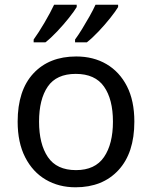

<svg xmlns="http://www.w3.org/2000/svg" viewBox="-20 -786 645 816"><path d="M551 -269Q551 -136 483.5 -63Q416 10 301 10Q230 10 174.5 -22.5Q119 -55 87 -117.5Q55 -180 55 -269Q55 -402 122 -474Q189 -546 304 -546Q377 -546 432.5 -513.5Q488 -481 519.5 -419.5Q551 -358 551 -269ZM146 -269Q146 -174 183.5 -118.5Q221 -63 303 -63Q384 -63 422 -118.5Q460 -174 460 -269Q460 -364 422 -418Q384 -472 302 -472Q220 -472 183 -418Q146 -364 146 -269ZM482 -756Q472 -739 449 -710Q426 -681 399 -652.5Q372 -624 349 -606H299V-618Q313 -637 329 -663Q345 -689 360.5 -716.5Q376 -744 386 -766H482ZM306 -756Q296 -739 273 -710Q250 -681 223 -652.5Q196 -624 173 -606H123V-618Q144 -647 169 -689.5Q194 -732 210 -766H306Z"/></svg>

Font: Noto Sans Saurashtra
Style: Regular
Weight: 400
Designer: Monotype Design Team
Foundry: Monotype Imaging Inc.
Version: Version 2.001; ttfautohint (v1.8.4.7-5d5b)